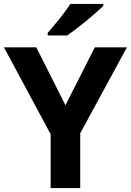

<svg xmlns="http://www.w3.org/2000/svg" viewBox="-20 -954 664 974"><path d="M312 -420 461 -714H624L387 -278V0H237V-273L0 -714H164ZM504 -934V-924Q490 -910 467 -890Q444 -870 417.5 -848Q391 -826 365.5 -806.5Q340 -787 321 -774H222V-787Q238 -806 259.5 -831.5Q281 -857 302 -884.5Q323 -912 337 -934Z"/></svg>

Font: Noto Sans IKEA
Style: Bold
Weight: 600
Designer: Monotype Design Team
Foundry: Monotype Imaging Inc.
Version: Version 2.001